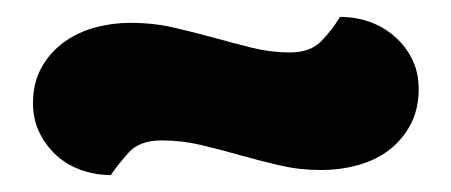

<svg xmlns="http://www.w3.org/2000/svg" viewBox="-20 -369 533 227"><path d="M323 -307Q347 -307 360 -320.5Q373 -334 382 -349Q401 -349 417.5 -343Q434 -337 447 -325.5Q460 -314 467.5 -298.5Q475 -283 475 -264Q475 -240 465.5 -222Q456 -204 440.5 -192Q425 -180 404 -174Q383 -168 359 -168Q334 -168 310.5 -173.5Q287 -179 264 -185.5Q241 -192 218 -197.5Q195 -203 171 -203Q145 -203 132 -188.5Q119 -174 111 -162Q93 -162 76 -168Q59 -174 46.5 -185.5Q34 -197 26.5 -212.5Q19 -228 19 -247Q19 -271 29 -289Q39 -307 55.5 -319Q72 -331 92.5 -336.5Q113 -342 134 -342Q161 -342 185 -336.5Q209 -331 232.5 -324.5Q256 -318 278 -312.5Q300 -307 323 -307Z"/></svg>

Font: Baloo Da 2
Style: Bold
Weight: 700
Designer: Noopur Datye, Sulekha Rajkumar and Ek Type
Foundry: Ek Type
Version: Version 1.640;hotconv 1.0.111;makeotfexe 2.5.65597; ttfautoh